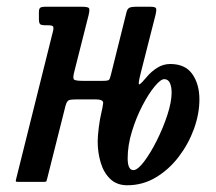

<svg xmlns="http://www.w3.org/2000/svg" viewBox="-20 -540 642 570"><path d="M309.5 -319 355.5 -503.5Q358 -514 364.2 -517Q370.5 -520 382.5 -520H425.5Q440.5 -520 443 -515.8Q445.5 -511.5 441.5 -495L398 -324Q388.5 -287 394 -289.5Q399.5 -292 416.5 -312.5Q429 -327.5 446.8 -338.8Q464.5 -350 485.5 -350Q530 -350 551 -320Q572 -290 572 -245Q572 -202 555.8 -157.2Q539.5 -112.5 510.5 -74.5Q481.5 -36.5 442.5 -13.2Q403.5 10 358 10Q326.5 10 307 -9Q287.5 -28 278.8 -57.8Q270 -87.5 270 -120Q270 -135 273.2 -161.2Q276.5 -187.5 281 -205.5Q285 -222.5 286.2 -233.8Q287.5 -245 263 -245H210Q192 -245 185.2 -242.8Q178.5 -240.5 174.5 -226L120 -9.5Q118.5 -4.5 117.8 -2.2Q117 0 110 0H35Q27.5 0 27 -1.5Q26.5 -3 28 -9L137.5 -448Q140 -459 137 -462Q134 -465 121.5 -465H115.5Q103 -465 99.2 -468.2Q95.5 -471.5 95.5 -484V-504Q95.5 -514.5 99.8 -517.2Q104 -520 113.5 -520H221.5Q241 -520 244 -516Q247 -512 243 -495L200.5 -327Q196 -309.5 199 -304.8Q202 -300 225 -300H285Q301 -300 303.8 -303.2Q306.5 -306.5 309.5 -319ZM359 -70Q359 -35 376 -35Q388.5 -35 407.5 -60Q426.5 -85 445.2 -122.2Q464 -159.5 476.8 -198.5Q489.5 -237.5 489.5 -265Q489.5 -283 484.2 -294Q479 -305 467.5 -305Q457 -305 439 -283.2Q421 -261.5 402.8 -226.5Q384.5 -191.5 371.8 -150.2Q359 -109 359 -70Z"/></svg>

Font: Besley* Condensed
Style: Italic
Weight: 400
Width: 3
Italic angle: -13°
Designer: Owen Earl
Foundry: indestructible type*
Version: Version 3.000; ttfautohint (v1.8.3)